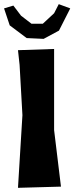

<svg xmlns="http://www.w3.org/2000/svg" viewBox="-46 -901 360 929"><path d="M41 -658.2 48.8 -586.9 62.5 -343.8 41 7.8 249 2 215.8 -271.5V-664.1ZM18.6 -874 -26.4 -860.4 1 -778.3 83 -716.8 165 -712.9 239.3 -752.9 293.9 -860.4 238.3 -880.9 215.8 -836.9 161.1 -786.1H106.4L55.7 -825.2Z"/></svg>

Font: MaokenAssortedSans-Lite
Style: Lite
Weight: 400
Version: Version 1.400